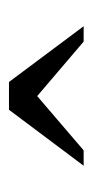

<svg xmlns="http://www.w3.org/2000/svg" viewBox="92 -809 208 432"><g transform="rotate(-90 196.0 -593.0)"><path d="M353 -508.8H318.4L195.8 -613.3L73.7 -508.8H39.1L165 -676.8H227.5Z"/></g></svg>

Font: BabelStone Englisc
Style: Regular
Weight: 400
Designer: Andrew West
Foundry: BabelStone
Version: Version 1.000 June 24, 2023